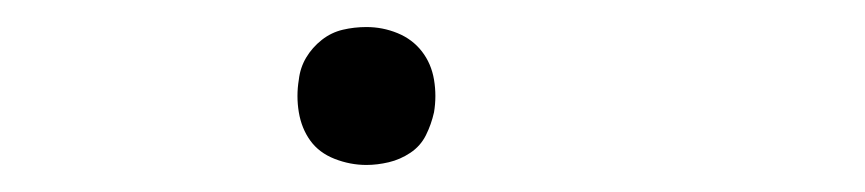

<svg xmlns="http://www.w3.org/2000/svg" viewBox="-20 -114 640 142"><path d="M251 8Q239 8 227.5 3.5Q216 -1 209.5 -10Q203 -19 201 -31Q199 -43 201 -55Q202 -64 206.5 -71.5Q211 -79 218 -84.5Q225 -90 233.5 -92Q242 -94 251 -94Q263 -94 274 -89.5Q285 -85 292 -76Q299 -67 301 -55Q303 -43 301 -31Q299 -22 295 -14Q291 -6 283.5 -1Q276 4 267.5 6Q259 8 251 8Z"/></svg>

Font: Iosevka Curly Slab XLtEx
Style: Italic
Weight: 200
Width: 7
Italic angle: -9°
Monospace: yes
Designer: Belleve Invis
Foundry: Belleve Invis
Version: Version 11.1.0; ttfautohint (v1.8.3)